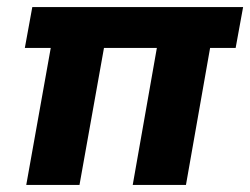

<svg xmlns="http://www.w3.org/2000/svg" viewBox="-20 -521 705 541"><path d="M54 0 123 -386H50L71 -501H665L644 -386H572L504 0H354L422 -386H273L204 0Z"/></svg>

Font: DM Sans 18pt Black
Style: Italic
Weight: 900
Italic angle: -10°
Designer: Colophon Foundry, Jonny Pinhorn
Foundry: Colophon Foundry
Version: Version 4.004;gftools[0.9.30]